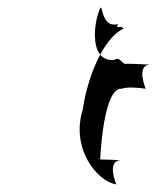

<svg xmlns="http://www.w3.org/2000/svg" viewBox="-20 -620 420 502"><path d="M236 -582C253 -638 236 -544 288 -557C283 -540 295 -557 303 -545C282 -536 260 -511 242 -477C222 -502 227 -554 236 -582ZM196 -332C165 -232 234 -145 284 -138C284 -138 258 -199 295 -201C282 -202 257 -203 242 -203C243 -229 253 -394 299 -388C299 -388 311 -395 361 -388C361 -388 335 -449 372 -451C354 -452 315 -454 306 -453C296 -459 291 -472 278 -463C262 -462 249 -468 242 -477C221 -438 204 -386 196 -332ZM312 -451C314 -451 316 -450 318 -450C316 -450 314 -450 312 -451ZM303 -200C303 -200 300 -201 295 -201C298 -201 300 -201 303 -200ZM380 -450C380 -450 377 -451 372 -451C375 -451 377 -451 380 -450Z"/></svg>

Font: bitstorm
Style: suextobl
Weight: 400
Version: Version 0.2